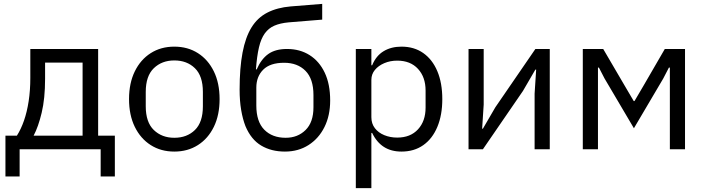

<svg xmlns="http://www.w3.org/2000/svg" viewBox="-20 -768 3630 988"><path d="M8 140V-70H67Q88 -103 103.5 -147.5Q119 -192 127.5 -247.5Q136 -303 136 -367V-516H485V-70H571V140H498V0H81V140ZM153 -70H405V-446H212V-363Q212 -261 194.5 -188Q177 -115 153 -70Z M877 12Q808 12 755.5 -21.5Q703 -55 673.5 -115.5Q644 -176 644 -258Q644 -340 673.5 -400.5Q703 -461 755.5 -494.5Q808 -528 877 -528Q946 -528 998.5 -494.5Q1051 -461 1080.5 -400.5Q1110 -340 1110 -258Q1110 -176 1080.5 -115.5Q1051 -55 998.5 -21.5Q946 12 877 12ZM877 -59Q942 -59 983 -99Q1024 -139 1024 -221V-295Q1024 -377 983 -417Q942 -457 877 -457Q813 -457 771.5 -417Q730 -377 730 -295V-221Q730 -139 771.5 -99Q813 -59 877 -59Z M1446 12Q1376 12 1324 -19Q1272 -50 1243 -119Q1229 -155 1221 -202Q1213 -249 1213 -307Q1213 -418 1228 -497Q1243 -576 1274 -626.5Q1305 -677 1355.5 -703Q1406 -729 1476 -735L1638 -748V-667L1466 -653Q1422 -649 1392 -636Q1362 -623 1342.5 -596Q1323 -569 1312.5 -524Q1302 -479 1297 -411H1301Q1324 -464 1360.5 -490Q1397 -516 1457 -516Q1523 -516 1573 -484.5Q1623 -453 1651 -394Q1679 -335 1679 -251Q1679 -173 1649.5 -114Q1620 -55 1567.5 -21.5Q1515 12 1446 12ZM1450 -59Q1512 -59 1552.5 -99Q1593 -139 1593 -216V-279Q1593 -362 1552 -403.5Q1511 -445 1442 -445Q1370 -445 1334.5 -409.5Q1299 -374 1299 -317V-225Q1299 -142 1340 -100.5Q1381 -59 1450 -59Z M1811 200V-516H1891V-432H1895Q1915 -481 1954 -504.5Q1993 -528 2046 -528Q2111 -528 2158 -495Q2205 -462 2230.5 -401.5Q2256 -341 2256 -258Q2256 -176 2230.5 -115Q2205 -54 2158 -21Q2111 12 2046 12Q1993 12 1955.5 -12Q1918 -36 1895 -84H1891V200ZM2024 -60Q2092 -60 2131 -102.5Q2170 -145 2170 -214V-302Q2170 -371 2131 -413.5Q2092 -456 2024 -456Q1988 -456 1957.5 -443Q1927 -430 1909 -408Q1891 -386 1891 -357V-165Q1891 -132 1909 -108.5Q1927 -85 1957.5 -72.5Q1988 -60 2024 -60Z M2391 0V-516H2469V-230L2461 -106H2465L2529 -216L2735 -516H2809V0H2731V-286L2739 -410H2735L2671 -300L2465 0Z M2979 0V-516H3084L3194 -328L3241 -248H3245L3292 -328L3401 -516H3505V0H3427V-361V-420H3422L3393 -364L3242 -108L3091 -364L3062 -420H3057V-364V0Z"/></svg>

Font: IBM Plex Sans Var
Style: Regular
Weight: 400
Designer: Mike Abbink, Paul van der Laan, Pieter van Rosmalen
Foundry: Bold Monday
Version: Version 3.000